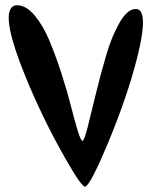

<svg xmlns="http://www.w3.org/2000/svg" viewBox="-20 -722 584 728"><path d="M46.4 -702.1Q80.1 -701.2 112.1 -662.6Q144 -624 167.7 -567.1Q191.4 -510.3 212.9 -443.8Q234.4 -377.4 248.8 -320.6Q263.2 -263.7 274.9 -225.8Q286.6 -188 292.5 -188Q299.3 -188 312.3 -239.5Q325.2 -291 343 -364.5Q360.8 -438 382.3 -511.5Q403.8 -585 433.6 -636.5Q463.4 -688 494.6 -688Q545.9 -688 501.5 -508.8Q463.9 -357.4 386.2 -171.9Q328.6 -34.7 306.6 -16.1L302.2 -14.2Q288.6 -14.2 227.5 -121.6Q139.2 -276.9 74.2 -437.5Q-12.2 -651.4 23.4 -692.9Q31.7 -702.6 46.4 -702.1Z"/></svg>

Font: Superheroes Libre
Style: Regular
Weight: 400
Version: Version 001.000